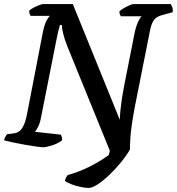

<svg xmlns="http://www.w3.org/2000/svg" viewBox="-31 -724 870 944"><path d="M405 200Q390 200 367 195.5Q344 191 321.5 182.5Q299 174 288 165Q290 157 294 149Q298 141 302 137Q341 126 378 110Q415 94 446.5 75.5Q478 57 504 38L509 17L301 -494Q286 -531 279.5 -559Q273 -587 273 -601H264Q263 -597 260.5 -589Q258 -581 255 -568.5Q252 -556 248 -536L170 -143Q165 -117 156 -100Q147 -83 141 -76L268 -62Q271 -57 273 -49.5Q275 -42 274 -34Q255 -19 226 -9.5Q197 0 181 0Q172 0 147 -3.5Q122 -7 90.5 -12.5Q59 -18 31.5 -24Q4 -30 -11 -34Q-9 -43 -4.5 -51.5Q0 -60 4 -64L34 -68Q53 -70 65.5 -80Q78 -90 87.5 -112.5Q97 -135 105 -179L180 -567Q187 -602 197.5 -622Q208 -642 215 -646H119Q117 -650 114.5 -657Q112 -664 113 -672Q120 -679 134.5 -686.5Q149 -694 162.5 -699Q176 -704 181 -704H327L558 -135Q559 -163 562 -189.5Q565 -216 569 -243Q573 -270 579 -300L631 -563Q638 -596 648.5 -618Q659 -640 666 -644H563Q561 -647 558.5 -653.5Q556 -660 556 -668Q563 -675 577.5 -683.5Q592 -692 606 -698Q620 -704 625 -704H809Q811 -700 815.5 -689.5Q820 -679 818 -664L771 -651Q750 -646 737.5 -637Q725 -628 717 -609.5Q709 -591 703 -556L631 -194Q623 -151 617.5 -114Q612 -77 610 -46Q608 -15 608 11Q590 42 563 75Q536 108 506 136.5Q476 165 449 182.5Q422 200 405 200Z"/></svg>

Font: Texturina Medium 12pt SemiBold
Style: Italic
Weight: 600
Italic angle: -11°
Version: Version 1.002